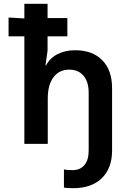

<svg xmlns="http://www.w3.org/2000/svg" viewBox="-20 -756 639 1009"><path d="M108 0V-565H25V-664L108 -659V-736H230V-661H334V-565H230V-490L219 -412H222Q241 -450 281.5 -471Q322 -492 375 -492Q466 -492 517.5 -439.5Q569 -387 569 -293V35Q569 128 515 180.5Q461 233 364 233Q334 233 316 230V134Q329 138 362 138Q402 138 424 111Q446 84 446 35V-268Q446 -326 419 -358Q392 -390 344 -390Q291 -390 261 -350Q231 -310 231 -238V0Z"/></svg>

Font: Non Bureau Medium
Style: Regular
Weight: 500
Designer: Jona Saucedo
Foundry: Non Foundry
Version: Version 1.000; ttfautohint (v1.8.4)